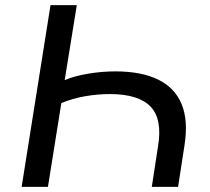

<svg xmlns="http://www.w3.org/2000/svg" viewBox="-20 -725 814 745"><path d="M64 0 176 -705H278L231 -414Q268 -430 321.5 -439Q375 -448 428 -448Q528 -448 593 -416.5Q658 -385 684.5 -321.5Q711 -258 696 -162L671 0H569L593 -156Q611 -262 564.5 -311Q518 -360 406 -360Q359 -360 310 -351.5Q261 -343 218 -325L166 0Z"/></svg>

Font: Nunito Sans 10pt SemiExpanded Medium
Style: Italic
Weight: 500
Width: 6
Italic angle: -9°
Designer: Vernon Adams
Foundry: Vernon Adams
Version: Version 3.101;gftools[0.9.27]